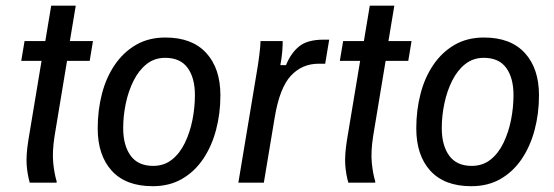

<svg xmlns="http://www.w3.org/2000/svg" viewBox="-20 -645 1957 678"><path d="M85 0Q76.7 -29.2 74.2 -62.5Q71.7 -95.8 80 -149.2L126.7 -430H55L66.7 -500H140L160.8 -625H247.5L226.7 -500H308.3L296.7 -430H216.7L172.5 -163.3Q164.2 -109.2 167.9 -70.4Q171.7 -31.7 180 -5V0Z M519.2 12.5Q424.2 12.5 374.6 -42.1Q325 -96.7 325 -191.7Q325 -255.8 340 -313.8Q355 -371.7 385.4 -416.2Q415.8 -460.8 460.4 -486.7Q505 -512.5 564.2 -512.5Q658.3 -512.5 708.3 -457.9Q758.3 -403.3 758.3 -308.3Q758.3 -244.2 742.9 -186.2Q727.5 -128.3 697.5 -83.8Q667.5 -39.2 622.9 -13.3Q578.3 12.5 519.2 12.5ZM520.8 -59.2Q559.2 -59.2 587.1 -81.2Q615 -103.3 632.9 -140.4Q650.8 -177.5 659.6 -221.7Q668.3 -265.8 668.3 -309.2Q668.3 -370 642.5 -405.4Q616.7 -440.8 563.3 -440.8Q525.8 -440.8 497.9 -418.8Q470 -396.7 451.7 -360Q433.3 -323.3 424.2 -279.6Q415 -235.8 415 -192.5Q415 -131.7 441.2 -95.4Q467.5 -59.2 520.8 -59.2Z M821.7 0 885 -380Q891.7 -417.5 895.8 -451.2Q900 -485 900 -500H978.3Q978.3 -484.2 976.7 -462.9Q975 -441.7 970 -415H990Q1006.7 -456.7 1035.8 -480.8Q1065 -505 1123.3 -505H1142.5L1128.3 -420H1105Q1046.7 -420 1007.1 -377.5Q967.5 -335 950 -230L911.7 0Z M1210 0Q1201.7 -29.2 1199.2 -62.5Q1196.7 -95.8 1205 -149.2L1251.7 -430H1180L1191.7 -500H1265L1285.8 -625H1372.5L1351.7 -500H1433.3L1421.7 -430H1341.7L1297.5 -163.3Q1289.2 -109.2 1292.9 -70.4Q1296.7 -31.7 1305 -5V0Z M1644.2 12.5Q1549.2 12.5 1499.6 -42.1Q1450 -96.7 1450 -191.7Q1450 -255.8 1465 -313.8Q1480 -371.7 1510.4 -416.2Q1540.8 -460.8 1585.4 -486.7Q1630 -512.5 1689.2 -512.5Q1783.3 -512.5 1833.3 -457.9Q1883.3 -403.3 1883.3 -308.3Q1883.3 -244.2 1867.9 -186.2Q1852.5 -128.3 1822.5 -83.8Q1792.5 -39.2 1747.9 -13.3Q1703.3 12.5 1644.2 12.5ZM1645.8 -59.2Q1684.2 -59.2 1712.1 -81.2Q1740 -103.3 1757.9 -140.4Q1775.8 -177.5 1784.6 -221.7Q1793.3 -265.8 1793.3 -309.2Q1793.3 -370 1767.5 -405.4Q1741.7 -440.8 1688.3 -440.8Q1650.8 -440.8 1622.9 -418.8Q1595 -396.7 1576.7 -360Q1558.3 -323.3 1549.2 -279.6Q1540 -235.8 1540 -192.5Q1540 -131.7 1566.2 -95.4Q1592.5 -59.2 1645.8 -59.2Z"/></svg>

Font: Familjen Grotesk GF
Style: Italic
Weight: 400
Designer: Anders Wikstroem, Jonas Baeckman, Matilda Gysing, Kristian Moeller
Foundry: Familjen STHML AB
Version: Version 2.000; Beta; Release 4; Build 6